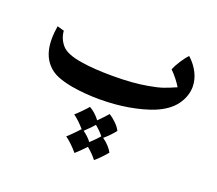

<svg xmlns="http://www.w3.org/2000/svg" viewBox="-110 -493 1069 944"><g transform="rotate(20 425.0 -20.5)"><path d="M797 -203Q796 -153 764 -109Q732 -65 665 -37Q610 -15 538.5 -2.5Q467 10 386 10Q310 10 240 -2Q192 -11 161 -24Q130 -37 108 -61Q65 -107 65 -188Q65 -221 71 -257L107 -247Q110 -206 137 -174.5Q164 -143 244 -131Q307 -120 411 -120Q515 -120 591 -134Q638 -142 666 -152Q694 -162 728 -177Q705 -215 670 -250Q679 -272 696.5 -299Q714 -326 729 -341Q762 -311 779.5 -275.5Q797 -240 797 -203ZM355 178Q327 145 296 122Q309 111 328.5 91Q348 71 356 61Q386 77 412 111Q446 77 459 61Q479 73 497 91Q515 109 523 126Q503 153 469 182Q487 194 501.5 210Q516 226 523 240Q514 251 497 269Q480 287 464 300Q445 275 414 249Q388 277 362 300Q328 260 296 237Q311 224 327 207.5Q343 191 355 178ZM412 225Q444 195 458 178Q440 155 414 134Q402 149 367 182Q395 202 412 225Z"/></g></svg>

Font: Mirza SemiBold
Style: Regular
Weight: 600
Designer: Arabic design by Kourosh Beigpour, Latin design by Eduardo Tunni, engineering by Lasse Fister
Version: Version 1.0010g